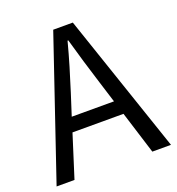

<svg xmlns="http://www.w3.org/2000/svg" viewBox="-133 -840 872 948"><g transform="rotate(-20 303.5 -366.5)"><path d="M413 -298 378 -410Q358 -473 340 -533.5Q322 -594 304 -658H300Q283 -593 265 -533Q247 -473 227 -410L191 -298ZM436 -224H168L97 0H3L252 -733H355L604 0H506Z"/></g></svg>

Font: Kinto Sans
Style: Regular
Weight: 400
Designer: Authors: Ryoko NISHIZUKA  (kana & ideographs); Paul D. Hunt (Latin, Greek & Cyrillic); Wenlong ZHANG  (bopomofo); Sandol
Foundry: Adobe Systems Incorporated, ookami Inc.
Version: Version 0.001